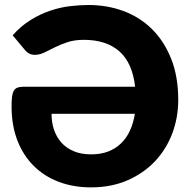

<svg xmlns="http://www.w3.org/2000/svg" viewBox="-20 -760 782 788"><path d="M191.5 -293Q191.5 -257.5 201.8 -227.2Q212 -197 232.2 -174.5Q252.5 -152 283 -139.2Q313.5 -126.5 354.5 -126.5Q393.5 -126.5 424 -138.2Q454.5 -150 477 -171.8Q499.5 -193.5 513.5 -224.2Q527.5 -255 533.5 -293ZM32 -615Q65.5 -653 104.5 -677.2Q143.5 -701.5 184.2 -715.5Q225 -729.5 265.8 -734.5Q306.5 -739.5 343.5 -739.5Q419.5 -739.5 486.5 -714.8Q553.5 -690 603.5 -640.8Q653.5 -591.5 682.5 -518.8Q711.5 -446 711.5 -350Q711.5 -277 686.8 -211.8Q662 -146.5 615.5 -97.5Q569 -48.5 502.8 -19.8Q436.5 9 353.5 9Q281.5 9 221.8 -13.5Q162 -36 118.8 -78.8Q75.5 -121.5 51.5 -183.2Q27.5 -245 27.5 -324Q27.5 -348 29.5 -363.5Q31.5 -379 37 -388Q42.5 -397 52 -400.5Q61.5 -404 76 -404H534.5Q523.5 -502 470 -549.2Q416.5 -596.5 324 -596.5Q286 -596.5 257.2 -587Q228.5 -577.5 205.2 -565.8Q182 -554 162.2 -544.5Q142.5 -535 123 -535Q110 -535 100 -540Q90 -545 83.5 -553.5Z"/></svg>

Font: Lato 2
Style: Regular
Weight: 900
Designer: Lukasz Dziedzic with Adam Twardoch and Botio Nikoltchev
Foundry: tyPoland Lukasz Dziedzic
Version: Version 2.015; 2015-08-06; http://www.latofonts.com/